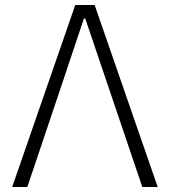

<svg xmlns="http://www.w3.org/2000/svg" viewBox="-20 -753 684 773"><path d="M283 -733H361L615 0H553L323 -679H318L228 -410L90 0H29Z"/></svg>

Font: IBM Plex Sans JP Light
Style: Regular
Weight: 300
Designer: Mike Abbink; Paul van der Laan; Pieter van Rosmalen; Wujin Sim; Yejin Wi; Jinhee Kim; Boomi Park; Yona Kim; Kichan Ma
Foundry: Sandoll Inc.
Version: Version 1.002